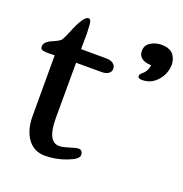

<svg xmlns="http://www.w3.org/2000/svg" viewBox="-113 -702 775 812"><g transform="rotate(20 274.0 -296.0)"><path d="M465.8 -504.4Q408.7 -506.8 408.7 -548.8Q408.7 -573.7 430.2 -587.4Q451.7 -601.1 480 -601.1Q542 -601.1 547.9 -539.6Q547.9 -496.1 520 -464.4Q492.2 -432.6 451.7 -432.6Q432.6 -432.6 432.6 -443.8Q432.6 -451.7 439.9 -457.5Q464.8 -477.5 465.8 -504.4ZM68.8 -404.3 39.1 -403.8Q21 -403.8 12.7 -407.2Q4.4 -410.6 4.4 -421.6Q4.4 -432.6 13.9 -441.7Q23.4 -450.7 35.6 -455.6Q69.3 -469.2 75.9 -478.8Q82.5 -488.3 95.7 -520.5Q128.4 -601.1 150.4 -601.1Q161.6 -601.1 163.3 -576.9Q165 -552.7 165.3 -540Q165.5 -527.3 165 -502.2Q164.6 -477.1 164.6 -467.3L280.8 -466.8Q297.9 -466.8 309.6 -458.3Q321.3 -449.7 321.3 -435.5Q321.3 -421.4 309.8 -413.6Q298.3 -405.8 281.2 -405.8H164.6L164.1 -156.2Q164.1 -50.3 217.3 -50.3Q231.9 -50.3 260.7 -59.3Q289.6 -68.4 298.3 -68.4Q318.4 -68.4 318.4 -45.4Q318.4 -27.3 271.2 -9.3Q224.1 8.8 174.6 8.8Q125 8.8 96.9 -29.8Q68.8 -68.4 68.8 -131.3Z"/></g></svg>

Font: Corben
Style: Regular
Weight: 400
Designer: vernon adams
Foundry: vernon adams
Version: Version 1.101